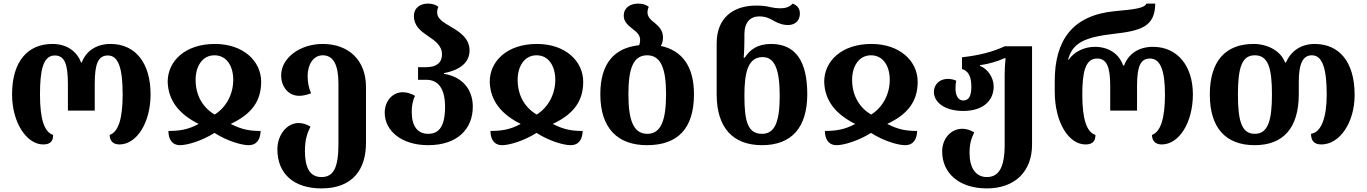

<svg xmlns="http://www.w3.org/2000/svg" viewBox="-20 -793 7589 1066"><path d="M220 9C262 9 275 -12 275 -44C225 -60 202 -134 202 -269C202 -402 219 -485 284 -485C338 -485 357 -439 357 -327V-179H506V-327C506 -439 525 -485 579 -485C637 -485 661 -415 661 -269C661 -136 638 -61 589 -44C589 -12 607 9 643 9C739 9 816 -112 816 -269C816 -442 733 -549 594 -549C513 -549 457 -508 434 -446H430C407 -508 351 -549 271 -549C132 -549 47 -450 47 -269C47 -112 128 9 220 9Z M980 13C1019 13 1099 -10 1171 -55C1241 -10 1321 13 1360 13C1409 13 1426 -24 1427 -66C1370 -66 1325 -72 1261 -105C1374 -158 1430 -229 1430 -339C1430 -453 1332 -549 1173 -549C1007 -549 911 -453 911 -339C914 -235 974 -159 1083 -105C1025 -73 975 -66 915 -66C915 -22 934 13 980 13ZM1172 -157C1103 -197 1066 -267 1066 -350C1066 -424 1103 -486 1171 -486C1239 -486 1275 -425 1275 -350C1275 -271 1237 -198 1172 -157Z M1765 253C1938 253 2012 148 2012 0V-311C2012 -459 1915 -549 1772 -549C1645 -549 1541 -471 1541 -375C1541 -310 1582 -261 1641 -261C1661 -261 1684 -266 1707 -275C1694 -306 1688 -336 1688 -371C1688 -432 1718 -486 1772 -486C1833 -486 1859 -429 1859 -329V5C1859 136 1833 190 1765 190C1697 190 1673 133 1673 45C1673 -18 1686 -55 1704 -90C1681 -104 1658 -110 1638 -110C1571 -110 1520 -42 1520 36C1520 169 1608 253 1765 253Z M2357 13C2522 13 2605 -79 2605 -201C2605 -301 2542 -368 2445 -383V-387C2542 -406 2587 -451 2587 -513C2587 -582 2530 -617 2479 -647C2441 -669 2407 -690 2407 -723C2407 -734 2409 -744 2414 -755C2400 -766 2383 -773 2355 -773C2313 -773 2278 -749 2278 -705C2278 -648 2317 -620 2356 -593C2395 -567 2434 -540 2434 -491C2434 -445 2403 -420 2347 -420H2301V-350H2347C2414 -350 2451 -300 2451 -200C2451 -92 2418 -50 2357 -50C2299 -50 2266 -92 2266 -171C2266 -207 2271 -233 2284 -261C2264 -273 2239 -281 2216 -281C2160 -281 2116 -233 2116 -167C2116 -68 2208 13 2357 13Z M2768 13C2807 13 2887 -10 2959 -55C3029 -10 3109 13 3148 13C3197 13 3214 -24 3215 -66C3158 -66 3113 -72 3049 -105C3162 -158 3218 -229 3218 -339C3218 -453 3120 -549 2961 -549C2795 -549 2699 -453 2699 -339C2702 -235 2762 -159 2871 -105C2813 -73 2763 -66 2703 -66C2703 -22 2722 13 2768 13ZM2960 -157C2891 -197 2854 -267 2854 -350C2854 -424 2891 -486 2959 -486C3027 -486 3063 -425 3063 -350C3063 -271 3025 -198 2960 -157Z M3649 -538C3657 -551 3661 -566 3661 -584C3661 -625 3638 -646 3616 -665C3594 -682 3575 -699 3575 -723C3575 -734 3577 -744 3582 -755C3568 -766 3551 -773 3523 -773C3478 -773 3443 -749 3443 -706C3443 -671 3469 -651 3493 -632C3514 -616 3534 -599 3534 -571C3534 -561 3532 -551 3529 -542C3391 -528 3313 -441 3313 -270C3313 -79 3411 13 3572 13C3743 13 3833 -79 3833 -270C3833 -427 3765 -513 3649 -538ZM3574 -50C3497 -50 3469 -125 3469 -270C3469 -413 3496 -486 3573 -486C3649 -486 3678 -413 3678 -270C3678 -125 3650 -50 3574 -50Z M4211 13C4375 13 4462 -85 4462 -270C4462 -449 4400 -549 4261 -549C4186 -549 4143 -517 4115 -473H4109C4112 -505 4113 -550 4113 -573V-603C4113 -668 4145 -702 4195 -702C4229 -702 4252 -692 4275 -678C4298 -665 4324 -654 4356 -654C4386 -654 4421 -671 4421 -718C4421 -747 4405 -764 4381 -773C4361 -751 4336 -747 4311 -747C4293 -747 4277 -749 4259 -753C4236 -759 4212 -762 4178 -762C4054 -762 3959 -697 3959 -552V-269C3959 -83 4050 13 4211 13ZM4211 -50C4132 -50 4113 -118 4113 -262C4113 -389 4132 -476 4214 -476C4283 -476 4309 -403 4309 -261C4309 -119 4283 -50 4211 -50Z M4625 13C4664 13 4744 -10 4816 -55C4886 -10 4966 13 5005 13C5054 13 5071 -24 5072 -66C5015 -66 4970 -72 4906 -105C5019 -158 5075 -229 5075 -339C5075 -453 4977 -549 4818 -549C4652 -549 4556 -453 4556 -339C4559 -235 4619 -159 4728 -105C4670 -73 4620 -66 4560 -66C4560 -22 4579 13 4625 13ZM4817 -157C4748 -197 4711 -267 4711 -350C4711 -424 4748 -486 4816 -486C4884 -486 4920 -425 4920 -350C4920 -271 4882 -198 4817 -157Z M5459 253C5617 253 5710 157 5710 10V-536H5558C5493 -505 5413 -485 5321 -475V-410C5357 -399 5373 -368 5373 -311C5373 -262 5360 -235 5328 -235C5301 -235 5285 -262 5285 -301C5285 -316 5286 -331 5289 -345C5275 -352 5255 -355 5245 -355C5188 -355 5165 -316 5165 -283C5165 -226 5224 -177 5328 -177C5438 -177 5497 -234 5497 -313C5497 -364 5461 -413 5421 -427V-431C5471 -438 5516 -452 5558 -470H5563C5559 -433 5558 -403 5558 -375V10C5558 138 5525 190 5459 190C5396 190 5363 137 5363 57C5363 6 5372 -23 5389 -58C5365 -72 5343 -78 5323 -78C5258 -78 5211 -22 5211 48C5211 169 5306 253 5459 253Z M6007 9C6049 9 6062 -12 6062 -44C6012 -60 5989 -134 5989 -269C5989 -390 6005 -468 6071 -468C6124 -468 6144 -423 6144 -315V-179H6293V-315C6293 -423 6311 -468 6365 -468C6424 -468 6448 -398 6448 -269C6448 -136 6424 -61 6376 -44C6376 -12 6394 9 6430 9C6526 9 6603 -112 6603 -269C6603 -425 6519 -533 6381 -533C6300 -533 6244 -492 6221 -429H6216C6194 -492 6138 -533 6058 -533C6005 -533 5946 -509 5913 -461H5910C5934 -553 5998 -586 6163 -605C6313 -622 6393 -644 6394 -773H6345C6334 -748 6282 -741 6169 -731C5933 -708 5836 -568 5836 -343V-285C5836 -112 5914 9 6007 9Z M6946 13C7103 13 7191 -80 7191 -271V-338C7191 -443 7215 -486 7264 -486C7324 -486 7346 -407 7346 -268C7346 -138 7315 -58 7259 -50C7259 -13 7275 9 7316 9C7418 9 7501 -112 7501 -266C7501 -455 7411 -549 7279 -549C7202 -549 7146 -508 7120 -446H7115C7091 -509 7020 -549 6940 -549C6786 -549 6697 -456 6697 -268C6697 -82 6786 13 6946 13ZM6947 -50C6877 -50 6853 -113 6853 -268C6853 -423 6877 -486 6947 -486C7020 -486 7042 -418 7042 -269C7042 -124 7020 -50 6947 -50Z"/></svg>

Font: Noto Serif Georgian Bold
Style: Regular
Weight: 700
Designer: Monotype Design Team, Akaki Razmadze
Foundry: Google LLC
Version: Version 2.003